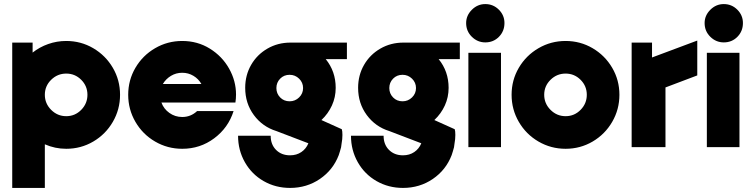

<svg xmlns="http://www.w3.org/2000/svg" viewBox="-20 -722 3680 942"><path d="M200 -14V200H40V-513H140V-464Q174 -491 216.5 -506Q259 -521 305 -521Q377 -521 437.5 -485.5Q498 -450 533.5 -389.5Q569 -329 569 -257Q569 -185 533.5 -124Q498 -63 437.5 -27.5Q377 8 305 8Q250 8 200 -14ZM409 -257Q409 -300 378.5 -330.5Q348 -361 305 -361Q262 -361 231 -330.5Q200 -300 200 -257Q200 -214 231 -183Q262 -152 305 -152Q348 -152 378.5 -183Q409 -214 409 -257Z M609 -257Q609 -329 644.5 -389.5Q680 -450 741 -485.5Q802 -521 874 -521Q949 -521 1009.5 -483.5Q1070 -446 1104 -385.5Q1138 -325 1138 -258Q1138 -239 1135 -219H772Q783 -188 811 -168Q839 -148 874 -148Q916 -148 947 -177H1126Q1100 -95 1031 -43.5Q962 8 874 8Q802 8 741 -27.5Q680 -63 644.5 -124Q609 -185 609 -257ZM968 -310Q954 -335 929 -350Q904 -365 874 -365Q844 -365 819 -350Q794 -335 779 -310Z M1148 -56H1308Q1308 -13 1334.5 13.5Q1361 40 1403 40Q1435 40 1458.5 24Q1482 8 1493 -19L1336 -79Q1268 -100 1225.5 -157.5Q1183 -215 1183 -291Q1183 -353 1212 -403.5Q1241 -454 1292 -483.5Q1343 -513 1405 -513H1682V-432H1578Q1627 -372 1627 -291Q1627 -245 1608.5 -204.5Q1590 -164 1557 -133L1657 -88Q1660 -79 1660 -60Q1660 -39 1656 -18Q1655 0 1648 20L1642 39Q1614 112 1549.5 156Q1485 200 1403 200Q1332 200 1273.5 166.5Q1215 133 1181.5 74Q1148 15 1148 -56ZM1467 -290Q1467 -317 1447.5 -336Q1428 -355 1401 -355Q1373 -355 1354.5 -336Q1336 -317 1336 -290Q1336 -263 1354.5 -244Q1373 -225 1401 -225Q1428 -225 1447.5 -244Q1467 -263 1467 -290Z M1702 -56H1862Q1862 -13 1888.5 13.5Q1915 40 1957 40Q1989 40 2012.5 24Q2036 8 2047 -19L1890 -79Q1822 -100 1779.5 -157.5Q1737 -215 1737 -291Q1737 -353 1766 -403.5Q1795 -454 1846 -483.5Q1897 -513 1959 -513H2236V-432H2132Q2181 -372 2181 -291Q2181 -245 2162.5 -204.5Q2144 -164 2111 -133L2211 -88Q2214 -79 2214 -60Q2214 -39 2210 -18Q2209 0 2202 20L2196 39Q2168 112 2103.5 156Q2039 200 1957 200Q1886 200 1827.5 166.5Q1769 133 1735.5 74Q1702 15 1702 -56ZM2021 -290Q2021 -317 2001.5 -336Q1982 -355 1955 -355Q1927 -355 1908.5 -336Q1890 -317 1890 -290Q1890 -263 1908.5 -244Q1927 -225 1955 -225Q1982 -225 2001.5 -244Q2021 -263 2021 -290Z M2438 -463V0H2278V-463ZM2267 -609Q2267 -646 2295 -674Q2323 -702 2361 -702Q2400 -702 2427.5 -674.5Q2455 -647 2455 -609Q2455 -569 2428 -541.5Q2401 -514 2361 -514Q2323 -514 2295 -541.5Q2267 -569 2267 -609Z M2490 -257Q2490 -329 2525.5 -389.5Q2561 -450 2622 -485.5Q2683 -521 2755 -521Q2827 -521 2887.5 -485.5Q2948 -450 2983.5 -389.5Q3019 -329 3019 -257Q3019 -185 2983.5 -124Q2948 -63 2887.5 -27.5Q2827 8 2755 8Q2683 8 2622 -27.5Q2561 -63 2525.5 -124Q2490 -185 2490 -257ZM2859 -257Q2859 -300 2828.5 -330.5Q2798 -361 2755 -361Q2712 -361 2681 -330.5Q2650 -300 2650 -257Q2650 -214 2681 -183Q2712 -152 2755 -152Q2798 -152 2828.5 -183Q2859 -214 2859 -257Z M3079 -513H3179V-440L3401 -523V-352L3245 -293V0H3079Z M3608 -463V0H3448V-463ZM3437 -609Q3437 -646 3465 -674Q3493 -702 3531 -702Q3570 -702 3597.5 -674.5Q3625 -647 3625 -609Q3625 -569 3598 -541.5Q3571 -514 3531 -514Q3493 -514 3465 -541.5Q3437 -569 3437 -609Z"/></svg>

Font: Lineal Heavy
Style: Regular
Weight: 900
Designer: Created by Frank Adebiaye with contributions from Anton Moglia & Ariel Martín Pérez
Created by Frank ADEBIAYE with FontF
Foundry: Velvetyne Type Foundry
Version: Version 2.000